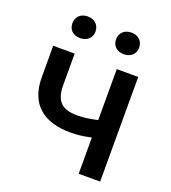

<svg xmlns="http://www.w3.org/2000/svg" viewBox="-132 -813 809 911"><g transform="rotate(20 273.0 -358.0)"><path d="M478 -528.3H369.6V-271C364.3 -269.5 358.9 -268.6 353.5 -267.6C326.2 -261.7 297.9 -257.8 266.1 -257.8C191.9 -257.8 156.7 -288.6 156.7 -371.1V-529.3H48.3V-371.1C48.3 -232.9 131.3 -170.4 266.1 -170.4C297.4 -170.4 328.6 -174.3 356.4 -180.2L369.6 -183.1V0H478ZM97.2 -661.1C97.2 -629.9 118.7 -606.9 155.3 -606.9C191.4 -606.9 213.9 -629.9 213.9 -661.1C213.9 -692.4 191.4 -716.3 155.3 -716.3C118.7 -716.3 97.2 -692.4 97.2 -661.1ZM317.9 -660.2C317.9 -629.4 339.8 -606 376.5 -606C412.6 -606 434.6 -629.4 434.6 -660.2C434.6 -691.4 412.6 -715.3 376.5 -715.3C339.8 -715.3 317.9 -691.4 317.9 -660.2Z"/></g></svg>

Font: Bert Sans Medium
Style: Regular
Weight: 500
Designer: Christian Robertson (Google), Cristiano Sobral
Foundry: Google, Cristiano Sobral
Version: Version 3.101